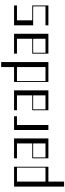

<svg xmlns="http://www.w3.org/2000/svg" viewBox="1032 -1856 1085 3188"><g transform="rotate(-90 1574.0 -261.5)"><path d="M70 -570H400V0H153V261H70ZM385 -48V-522H153V-48Z M540 -268H787V-522H540V-570H870V0H540ZM787 -48V-253H555V-48Z M1010 -570H1238V-522H1093V0H1010Z M1338 -268H1585V-522H1338V-570H1668V0H1338ZM1585 -48V-253H1353V-48Z M1808 -570H2055V-784H2138V0H1808ZM2055 -48V-522H1823V-48Z M2278 -268H2525V-522H2278V-570H2608V0H2278ZM2525 -48V-253H2293V-48Z M2748 -48H3063V-253H2748V-570H3078V-522H2831V-268H3078V0H2748Z"/></g></svg>

Font: Facade Sud
Style: Regular
Weight: 100
Designer: Éléonore Fines
Foundry: Velvetyne Type Foundry
Version: Version 1.001;Glyphs 3.2 (3202)